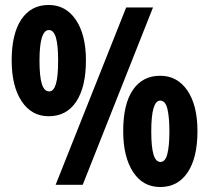

<svg xmlns="http://www.w3.org/2000/svg" viewBox="-20 -744 843 773"><path d="M176 -724Q245 -724 285.5 -664Q326 -604 326 -501Q326 -394 287 -335Q248 -276 176 -276Q107 -276 67 -336.5Q27 -397 27 -501Q27 -608 66 -666Q105 -724 176 -724ZM596 -714 313 0H204L488 -714ZM177 -623Q139 -623 139 -500Q139 -436 148.5 -406Q158 -376 178 -376Q196 -376 205 -405.5Q214 -435 214 -500Q214 -563 205 -593Q196 -623 177 -623ZM625 -439Q694 -439 734.5 -379.5Q775 -320 775 -216Q775 -109 735.5 -50Q696 9 625 9Q555 9 515.5 -52Q476 -113 476 -216Q476 -325 515 -382Q554 -439 625 -439ZM625 -339Q589 -339 589 -215Q589 -152 598 -122Q607 -92 626 -92Q646 -92 654 -125Q662 -158 662 -215Q662 -272 654 -305.5Q646 -339 625 -339Z"/></svg>

Font: Noto Sans Thai ExtCond ExtBd
Style: Regular
Weight: 800
Width: 2
Designer: Monotype Design Team
Foundry: Monotype Imaging Inc.
Version: Version 2.002; ttfautohint (v1.8.4.7-5d5b)